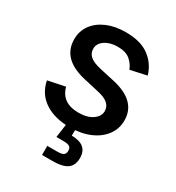

<svg xmlns="http://www.w3.org/2000/svg" viewBox="-180 -664 900 980"><g transform="rotate(30 269.5 -174.5)"><path d="M268.1 11.2Q179.2 11.2 120.8 -27.1Q62.5 -65.4 47.9 -138.2L148.9 -159.2Q170.9 -75.7 269 -75.7Q321.3 -75.7 351.8 -97.4Q382.3 -119.1 382.3 -149.4Q382.3 -201.2 305.7 -218.3L213.9 -239.3Q63.5 -272.9 63.5 -390.1Q63.5 -439 90.6 -475.6Q117.7 -512.2 165.3 -532.5Q212.9 -552.7 274.9 -552.7Q363.3 -552.7 413.6 -514.9Q463.9 -477.1 481.4 -416.5L385.3 -395.5Q375 -424.3 349.6 -446Q324.2 -467.8 275.9 -467.8Q231.4 -467.8 201.7 -447.8Q171.9 -427.7 171.9 -397Q171.9 -369.6 191.7 -352.8Q211.4 -335.9 256.3 -325.7L344.2 -306.2Q493.2 -272.5 493.2 -158.7Q493.2 -108.9 464.6 -70.6Q436 -32.2 385.3 -10.5Q334.5 11.2 268.1 11.2ZM216.8 204.1V150.4H275.9Q301.8 150.4 312 143.3Q322.3 136.2 322.3 119.1Q322.3 101.6 312 94.7Q301.8 87.9 275.9 87.9H234.4L250 -22.9H299.8V0L298.8 42.5Q392.6 43.5 392.6 120.6Q392.6 164.6 365.2 184.3Q337.9 204.1 278.3 204.1Z"/></g></svg>

Font: Inter Medium
Style: Regular
Weight: 500
Designer: Rasmus Andersson
Foundry: rsms
Version: Version 4.001;git-9221beed3